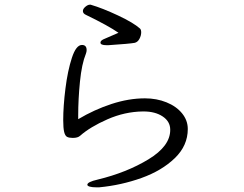

<svg xmlns="http://www.w3.org/2000/svg" viewBox="-20 -767 1040 820"><path d="M409 -585Q409 -593 421.5 -599Q434 -605 486 -627Q443 -657 348 -703Q334 -709 334 -720Q334 -729 344.5 -738Q355 -747 364 -747H367Q418 -732 484 -701Q550 -670 578 -645Q583 -640 583 -629Q583 -615 575.5 -601Q568 -587 555 -584Q533 -580 443 -574H435Q409 -574 409 -585ZM330 -575Q350 -575 350 -553Q350 -546 347 -538Q329 -494 321.5 -418.5Q314 -343 314 -275V-258Q383 -299 456.5 -323Q530 -347 599 -347Q649 -347 691 -330Q733 -313 757.5 -283Q782 -253 782 -216Q782 -145 726.5 -91.5Q671 -38 584.5 -7Q498 24 404 33H390Q373 33 363 30Q353 27 353 22Q353 10 397 0Q521 -30 614 -86.5Q707 -143 707 -212V-213Q707 -248 675 -269.5Q643 -291 593 -291H590Q513 -290 439 -257.5Q365 -225 322 -187Q312 -178 291 -178Q275 -178 266.5 -182.5Q258 -187 254 -203.5Q250 -220 250 -254Q250 -313 259.5 -389Q269 -465 287 -520Q305 -575 330 -575Z"/></svg>

Font: Iansui 0.93
Style: Regular
Weight: 400
Designer: But Ko / Fontworks Inc.
Foundry: zi-hi.com / Fontworks Inc.
Version: Version 0.931